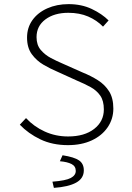

<svg xmlns="http://www.w3.org/2000/svg" viewBox="-20 -691 640 930"><path d="M309 12Q234 12 175.5 -16Q117 -44 76 -87L106 -119Q144 -78 196.5 -54Q249 -30 310 -30Q389 -30 436 -66.5Q483 -103 483 -161Q483 -203 465.5 -228Q448 -253 419 -269Q390 -285 354 -300L255 -345Q224 -358 190.5 -377.5Q157 -397 134 -428.5Q111 -460 111 -509Q111 -557 137 -593.5Q163 -630 209 -650.5Q255 -671 312 -671Q375 -671 424.5 -647.5Q474 -624 506 -592L479 -562Q449 -593 407 -611Q365 -629 311 -629Q243 -629 200 -597Q157 -565 157 -511Q157 -473 177.5 -449Q198 -425 226.5 -410Q255 -395 281 -384L380 -340Q420 -324 454 -302.5Q488 -281 508.5 -248.5Q529 -216 529 -165Q529 -115 501.5 -74.5Q474 -34 424.5 -11Q375 12 309 12ZM241 219 234 189Q299 184 323 171Q347 158 347 137Q347 114 326.5 103.5Q306 93 270 90L283 61Q340 70 363 86Q386 102 386 134Q386 173 349 193.5Q312 214 241 219Z"/></svg>

Font: Source Code Pro ExtraLight Light
Style: Regular
Weight: 300
Monospace: yes
Version: Version 1.018;hotconv 1.0.116;makeotfexe 2.5.65601